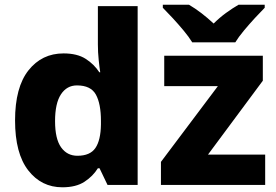

<svg xmlns="http://www.w3.org/2000/svg" viewBox="-20 -786 1174 816"><path d="M245 10Q156 10 100 -62Q44 -134 44 -274Q44 -415 101 -487Q158 -559 250 -559Q308 -559 344 -536Q380 -513 402 -479H406Q403 -497 399.5 -530.5Q396 -564 396 -597V-760H565V0H437L403 -71H396Q375 -37 339 -13.5Q303 10 245 10ZM309 -124Q363 -124 385.5 -157Q408 -190 409 -257V-272Q409 -345 387.5 -384Q366 -423 307 -423Q264 -423 239 -385Q214 -347 214 -271Q214 -196 239.5 -160Q265 -124 309 -124ZM1107 0H664V-98L906 -420H678V-549H1097V-443L864 -129H1107ZM797 -606Q783 -629 760.5 -656Q738 -683 714.5 -708.5Q691 -734 672 -753V-766H783Q810 -750 835.5 -730.5Q861 -711 888 -686Q913 -711 940.5 -731Q968 -751 994 -766H1105V-753Q1087 -735 1063.5 -709.5Q1040 -684 1017 -656.5Q994 -629 980 -606Z"/></svg>

Font: Noto Sans ExtraBold
Style: Regular
Weight: 800
Designer: Monotype Design Team
Foundry: Monotype Imaging Inc.
Version: Version 2.007